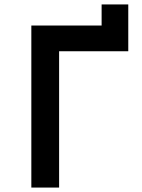

<svg xmlns="http://www.w3.org/2000/svg" viewBox="-20 -845 640 865"><path d="M121.2 0V-730H437.8V-825H557.9V-614.1H246.3V0Z"/></svg>

Font: Pitagon Sans Mono
Style: Regular
Weight: 400
Monospace: yes
Designer: Travis Tran
Foundry: Pitagon
Version: Version 1.001;gftools[0.9.26]